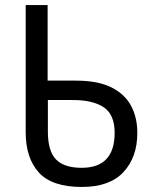

<svg xmlns="http://www.w3.org/2000/svg" viewBox="-20 -734 609 762"><path d="M305 8Q186 8 134 -49.5Q82 -107 82 -209V-714H169V-414H281Q369 -414 422.5 -387Q476 -360 500.5 -313.5Q525 -267 525 -207Q525 -110 470 -51Q415 8 305 8ZM304 -68Q435 -68 435 -207Q435 -279 392 -308Q349 -337 270 -337H170V-212Q170 -134 202.5 -101Q235 -68 304 -68Z"/></svg>

Font: Noto Sans SemiCondensed
Style: Regular
Weight: 400
Width: 4
Designer: Monotype Design Team
Foundry: Monotype Imaging Inc.
Version: Version 2.013; ttfautohint (v1.8.4.7-5d5b)